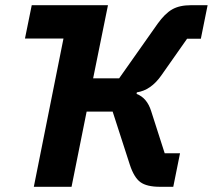

<svg xmlns="http://www.w3.org/2000/svg" viewBox="-20 -718 818 738"><path d="M110 0 224 -570H76L102 -698H395L338 -417H438L586 -627Q614 -666 642 -682Q670 -698 714 -698H778L752 -569H699L600 -428Q560 -371 506 -363L505 -357Q545 -342 561 -291L613 -129H672L646 0H595Q544 0 519.5 -18Q495 -36 479 -85L413 -289H313L255 0Z"/></svg>

Font: Aneliza
Style: Bold Italic
Weight: 700
Italic angle: -11.31°
Designer: Mike Abbink, Paul van der Laan, Pieter van Rosmalen
Foundry: Bold Monday
Version: Version 3.0